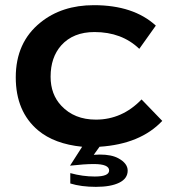

<svg xmlns="http://www.w3.org/2000/svg" viewBox="-20 -604 680 743"><path d="M297.9 -36.1Q190.4 -46.9 127.4 -99.6Q41 -172.4 41 -304.7Q41 -439.9 136.2 -516.6Q219.2 -584 343.3 -584Q496.6 -584 583 -504.9L519 -415Q451.2 -480 345.7 -480Q263.2 -480 216.8 -428.2Q175.8 -381.8 175.8 -307.1Q175.8 -238.8 217.3 -194.8Q267.6 -141.1 351.1 -141.1Q452.6 -141.1 527.8 -219.2L607.9 -136.2Q523.4 -46.4 365.2 -36.1L342.8 -4.9Q358.4 -5.9 366.2 -5.9Q412.1 -5.9 438.5 8.8Q474.1 28.3 474.1 56.2Q474.1 86.9 441.4 103Q408.7 119.1 351.1 119.1Q294.4 119.1 252 106V65.9Q299.8 79.1 346.7 79.1Q402.3 79.1 402.3 55.7Q402.3 30.8 342.8 30.8Q307.6 30.8 251 37.1Z"/></svg>

Font: FORM UDPGothic
Style: Bold
Weight: 700
Foundry: Pronama LLC
Version: Version 1.051